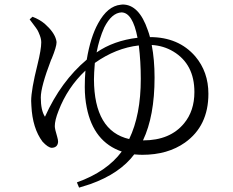

<svg xmlns="http://www.w3.org/2000/svg" viewBox="-20 -776 1040 857"><path d="M618.2 -149.4H619.1Q739.3 -149.4 801.8 -225.6Q847.7 -281.2 847.7 -365.2Q847.7 -489.3 753.9 -545.9Q710 -572.3 657.2 -575.2Q669.9 -509.8 669.9 -429.7Q669.9 -257.8 618.2 -149.4ZM399.4 -421.9Q400.4 -191.4 556.6 -155.3Q608.4 -262.7 608.4 -423.8Q608.4 -502 599.6 -573.2Q497.1 -561.5 403.3 -495.1Q399.4 -446.3 399.4 -421.9ZM445.3 -653.3Q422.9 -603.5 411.1 -542Q487.3 -594.7 593.8 -607.4Q572.3 -719.7 522.5 -720.7Q478.5 -718.8 445.3 -653.3ZM112.3 -689.5 125 -701.2Q156.2 -689.5 179.7 -669.9Q221.7 -632.8 230.5 -598.6Q232.4 -591.8 232.4 -586.9Q232.4 -567.4 210.9 -514.6Q209 -510.7 208 -508.8Q162.1 -388.7 162.1 -340.8Q162.1 -283.2 180.7 -254.9Q252 -413.1 367.2 -509.8Q383.8 -610.4 418 -671.9Q460 -749 518.6 -754.9Q523.4 -755.9 527.3 -755.9Q600.6 -755.9 639.6 -641.6Q645.5 -626 649.4 -610.4Q777.3 -610.4 851.6 -524.4Q910.2 -455.1 910.2 -357.4Q910.2 -213.9 805.7 -139.6Q728.5 -85 615.2 -85Q601.6 -85 579.1 -86.9Q514.6 -1 382.8 45.9Q359.4 53.7 333 61.5L323.2 38.1Q457 -9.8 523.4 -99.6Q397.5 -142.6 367.2 -295.9Q358.4 -338.9 358.4 -387.7Q358.4 -425.8 361.3 -460.9Q281.2 -385.7 241.2 -281.2Q224.6 -239.3 224.6 -212.9Q224.6 -200.2 235.4 -165Q239.3 -152.3 239.3 -142.6Q237.3 -117.2 210.9 -116.2Q194.3 -117.2 169.9 -143.6Q125 -203.1 120.1 -303.7Q119.1 -315.4 119.1 -325.2Q119.1 -375 147.5 -488.3Q164.1 -555.7 164.1 -586.9Q164.1 -601.6 157.7 -618.2Q151.4 -634.8 147 -642.1Q142.6 -649.4 127 -669.9Z"/></svg>

Font: GenYoMin JP Regular
Style: Regular
Weight: 400
Version: Version 1.001;PS 1;hotconv 16.6.51;makeotf.lib2.5.65220 DEVE